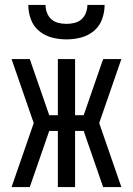

<svg xmlns="http://www.w3.org/2000/svg" viewBox="-20 -760 540 780"><path d="M473 0H399L320 -228H285V0H215V-228H180L101 0H27L117 -260L27 -520H101L180 -292H215V-520H285V-292H320L399 -520H473L383 -260ZM250 -600Q220 -600 191 -607.5Q162 -615 139 -634Q116 -653 105.5 -681.5Q95 -710 95 -740H165Q165 -724 171 -708Q177 -692 189 -681.5Q201 -671 217.5 -667Q234 -663 250 -663Q266 -663 282.5 -667Q299 -671 311 -681.5Q323 -692 329 -708Q335 -724 335 -740H405Q405 -710 394.5 -681.5Q384 -653 361 -634Q338 -615 309 -607.5Q280 -600 250 -600Z"/></svg>

Font: HulyMono
Style: Regular
Weight: 400
Monospace: yes
Designer: Belleve Invis
Foundry: Belleve Invis
Version: Version 33.2.5; ttfautohint (v1.8.4)